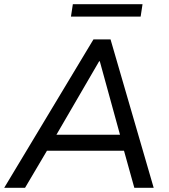

<svg xmlns="http://www.w3.org/2000/svg" viewBox="-46 -892 804 912"><path d="M-26 0 398 -705H479L684 0H592L543 -176H177L73 0ZM425 -601 222 -252H524L428 -601ZM291 -813 300 -872H631L622 -813Z"/></svg>

Font: Mulish Medium
Style: Italic
Weight: 500
Italic angle: -9°
Designer: Vernon Adams
Foundry: Vernon Adams
Version: Version 3.603; ttfautohint (v1.8.3)